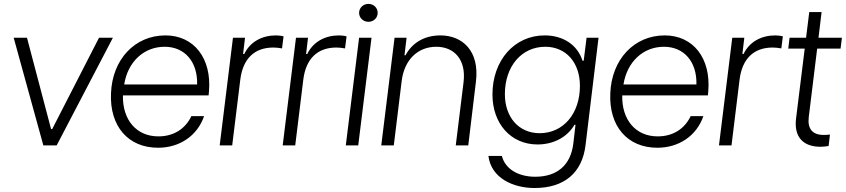

<svg xmlns="http://www.w3.org/2000/svg" viewBox="-20 -737 4287 973"><path d="M199.7 0H267.1L552.2 -545.9H481.9L244.6 -83H238.8L116.7 -545.9H49.3Z M781.7 11.7C889.2 11.7 980 -48.3 1014.2 -148.4H949.7C918.9 -83 858.9 -45.9 783.2 -45.9C671.4 -45.4 600.1 -129.9 603 -253.4H1037.1L1039.1 -273.9C1053.2 -442.4 962.4 -557.6 818.4 -557.6C662.6 -557.6 548.8 -435.1 542.5 -263.7C535.2 -97.7 629.4 12.2 781.7 11.7ZM609.4 -309.1C627.4 -423.3 708.5 -500 814.5 -500C916 -500 981.9 -424.3 979 -309.1Z M1093.3 0H1156.7L1197.8 -334C1210.9 -439.5 1269.5 -496.1 1365.2 -496.1C1378.4 -496.1 1393.1 -494.6 1409.2 -491.7L1417 -552.7C1407.7 -555.7 1389.2 -557.6 1378.9 -557.6C1308.6 -557.6 1248 -525.9 1217.8 -463.4H1211.9L1221.7 -545.9H1160.6Z M1412.6 0H1476.1L1517.1 -334C1530.3 -439.5 1588.9 -496.1 1684.6 -496.1C1697.8 -496.1 1712.4 -494.6 1728.5 -491.7L1736.3 -552.7C1727.1 -555.7 1708.5 -557.6 1698.2 -557.6C1627.9 -557.6 1567.4 -525.9 1537.1 -463.4H1531.2L1541 -545.9H1480Z M1732.4 0H1795.4L1862.8 -545.9H1799.8ZM1799.8 -671.9C1799.8 -646.5 1820.8 -626.5 1847.2 -626.5C1873.5 -626.5 1894 -646.5 1894 -671.9C1894 -697.3 1873.5 -717.3 1847.2 -717.3C1820.8 -717.3 1799.8 -697.3 1799.8 -671.9Z M1912.1 0H1975.6L2015.6 -326.7C2028.8 -433.6 2096.7 -500 2190.9 -500C2282.7 -500 2343.3 -434.1 2329.1 -319.8L2289.6 0H2353L2391.6 -320.8C2412.1 -480 2322.3 -557.6 2211.9 -557.6C2127.4 -557.6 2066.9 -517.1 2035.2 -457H2029.8L2040.5 -545.9H1979.5Z M2689 215.8C2839.4 215.8 2930.2 139.2 2947.3 -1L3013.2 -545.9H2952.6L2938 -429.2H2932.1C2905.8 -510.7 2833 -557.6 2740.2 -557.6C2587.4 -557.6 2475.6 -431.6 2475.6 -258.3C2475.6 -109.4 2569.8 -4.9 2704.1 -4.9C2780.3 -4.9 2852.5 -38.1 2891.1 -104.5H2896.5L2885.3 -8.8C2872.1 99.1 2804.2 158.7 2692.4 158.7C2605.5 158.7 2539.6 118.7 2523.4 53.2H2455.1C2468.8 164.6 2579.1 215.8 2689 215.8ZM2538.6 -259.8C2538.6 -401.4 2623.5 -500 2743.2 -500C2848.1 -500 2918.9 -420.4 2918.9 -301.8C2918.9 -160.2 2834 -62 2714.8 -62C2609.9 -62 2538.6 -142.1 2538.6 -259.8Z M3312 11.7C3419.4 11.7 3510.3 -48.3 3544.4 -148.4H3480C3449.2 -83 3389.2 -45.9 3313.5 -45.9C3201.7 -45.4 3130.4 -129.9 3133.3 -253.4H3567.4L3569.3 -273.9C3583.5 -442.4 3492.7 -557.6 3348.6 -557.6C3192.9 -557.6 3079.1 -435.1 3072.8 -263.7C3065.4 -97.7 3159.7 12.2 3312 11.7ZM3139.6 -309.1C3157.7 -423.3 3238.8 -500 3344.7 -500C3446.3 -500 3512.2 -424.3 3509.3 -309.1Z M3623.5 0H3687L3728 -334C3741.2 -439.5 3799.8 -496.1 3895.5 -496.1C3908.7 -496.1 3923.3 -494.6 3939.5 -491.7L3947.3 -552.7C3938 -555.7 3919.4 -557.6 3909.2 -557.6C3838.9 -557.6 3778.3 -525.9 3748 -463.4H3742.2L3752 -545.9H3690.9Z M4138.7 6.8C4149.4 6.8 4162.1 5.4 4179.2 2.9L4186 -55.2C4174.3 -53.7 4165 -53.2 4153.8 -53.2C4097.2 -53.2 4071.3 -84.5 4078.6 -144L4121.1 -490.7H4239.7L4246.6 -545.9H4127.9L4143.6 -675.8H4081.1L4064.9 -545.9H3981.4L3974.6 -490.7H4058.1L4014.2 -136.7C4002.9 -45.4 4047.4 6.8 4138.7 6.8Z"/></svg>

Font: Guggenheim Sans Display Light
Style: Italic
Weight: 300
Italic angle: -7°
Designer: Modified by Tom Baber under direction of Pentagram Design 2023
Foundry: rsms
Version: Version 1.001;Glyphs 3.1.2 (3151)